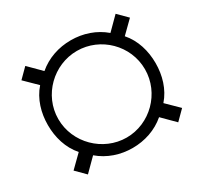

<svg xmlns="http://www.w3.org/2000/svg" viewBox="-115 -732 786 766"><g transform="rotate(-30 278.0 -349.0)"><path d="M85 -99 141 -155C183 -119 237 -101 293 -101C349 -101 403 -119 445 -155L501 -99L543 -141L488 -195C525 -237 541 -293 541 -349C541 -405 525 -461 488 -503L543 -557L501 -599L445 -543C403 -579 349 -597 293 -597C237 -597 183 -579 141 -543L85 -599L43 -557L98 -503C61 -461 45 -405 45 -349C45 -293 61 -237 98 -195L43 -141ZM293 -149C185 -149 93 -239 93 -349C93 -459 185 -548 293 -548C401 -548 492 -459 492 -349C492 -239 401 -149 293 -149Z"/></g></svg>

Font: Archivo Thin
Style: Italic
Weight: 100
Italic angle: -10°
Designer: Hector Gatti
Foundry: Omnibus-Type
Version: Version 2.001